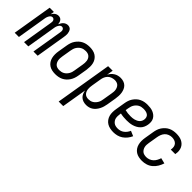

<svg xmlns="http://www.w3.org/2000/svg" viewBox="71 -1333 2353 2353"><g transform="rotate(45 1247.5 -156.5)"><path d="M-5 0 81 -520H154L146 -471Q152 -483 160.5 -493.5Q169 -504 180 -512Q191 -520 203.5 -524Q216 -528 229 -528Q245 -528 258.5 -522Q272 -516 280 -504.5Q288 -493 292.5 -479Q297 -465 298 -450Q305 -465 313 -479Q321 -493 333.5 -504.5Q346 -516 361 -522Q376 -528 392 -528Q407 -528 421 -522Q435 -516 443 -504.5Q451 -493 455.5 -478.5Q460 -464 461.5 -449Q463 -434 461 -418.5Q459 -403 457 -388L393 0H320L386 -400Q388 -411 388 -421.5Q388 -432 384 -441.5Q380 -451 371.5 -457Q363 -463 352 -463Q343 -463 334.5 -458.5Q326 -454 319.5 -446Q313 -438 308.5 -429.5Q304 -421 301 -412Q298 -403 296 -394Q294 -385 293 -376L231 0H157L223 -400Q225 -411 225 -421.5Q225 -432 221 -441.5Q217 -451 208.5 -457Q200 -463 190 -463Q180 -463 171.5 -458.5Q163 -454 156.5 -446Q150 -438 145.5 -429.5Q141 -421 138 -412Q135 -403 133 -394Q131 -385 130 -376L68 0Z M703 8Q674 8 646.5 2Q619 -4 596.5 -19Q574 -34 559 -56.5Q544 -79 537.5 -106Q531 -133 531 -161.5Q531 -190 536 -219L556 -339Q560 -364 568 -389Q576 -414 591 -436.5Q606 -459 626 -477.5Q646 -496 670 -507.5Q694 -519 719.5 -523.5Q745 -528 770 -528Q799 -528 826.5 -522Q854 -516 876.5 -501Q899 -486 914.5 -463.5Q930 -441 936.5 -414Q943 -387 942.5 -358.5Q942 -330 938 -301L918 -181Q914 -156 905.5 -131Q897 -106 882.5 -83.5Q868 -61 848 -42.5Q828 -24 804 -12.5Q780 -1 754 3.5Q728 8 703 8ZM704 -62Q720 -62 737 -65.5Q754 -69 769.5 -77.5Q785 -86 797.5 -99Q810 -112 819 -127.5Q828 -143 833 -159.5Q838 -176 840 -192L860 -312Q863 -330 864 -347.5Q865 -365 862.5 -381.5Q860 -398 852.5 -413Q845 -428 832.5 -438.5Q820 -449 804 -453.5Q788 -458 770 -458Q754 -458 736.5 -454.5Q719 -451 704 -442.5Q689 -434 676 -421Q663 -408 654 -392.5Q645 -377 640.5 -360.5Q636 -344 633 -328L613 -208Q610 -190 609 -172.5Q608 -155 611 -138.5Q614 -122 621.5 -107Q629 -92 641 -81.5Q653 -71 669.5 -66.5Q686 -62 704 -62Z M972 215 1094 -520H1173L1159 -437Q1169 -457 1184.5 -474.5Q1200 -492 1219.5 -504.5Q1239 -517 1261.5 -522.5Q1284 -528 1305 -528Q1332 -528 1356.5 -520Q1381 -512 1399 -495Q1417 -478 1427 -455Q1437 -432 1441 -406.5Q1445 -381 1443.5 -354Q1442 -327 1438 -301L1418 -181Q1414 -158 1407.5 -135.5Q1401 -113 1390 -91.5Q1379 -70 1364 -51Q1349 -32 1328.5 -18Q1308 -4 1285 2Q1262 8 1239 8Q1213 8 1189 0.5Q1165 -7 1147 -23Q1129 -39 1119 -61.5Q1109 -84 1105 -109L1051 215ZM1208 -62Q1224 -62 1240.5 -65.5Q1257 -69 1272 -78Q1287 -87 1299 -100Q1311 -113 1320 -128.5Q1329 -144 1333.5 -160Q1338 -176 1340 -192L1360 -312Q1363 -329 1364.5 -346.5Q1366 -364 1363 -380.5Q1360 -397 1353 -412Q1346 -427 1334.5 -437.5Q1323 -448 1307 -453Q1291 -458 1274 -458Q1251 -458 1226.5 -450Q1202 -442 1184 -424.5Q1166 -407 1156 -383.5Q1146 -360 1143 -337L1123 -217Q1120 -199 1118.5 -181Q1117 -163 1119 -146Q1121 -129 1127.5 -113Q1134 -97 1145.5 -85Q1157 -73 1173.5 -67.5Q1190 -62 1208 -62Z M1710 8Q1681 8 1652.5 2Q1624 -4 1601 -18Q1578 -32 1561.5 -54.5Q1545 -77 1537.5 -104Q1530 -131 1530.5 -160.5Q1531 -190 1536 -219L1556 -339Q1560 -364 1568 -389Q1576 -414 1591 -436.5Q1606 -459 1626 -477.5Q1646 -496 1670.5 -507.5Q1695 -519 1720 -523.5Q1745 -528 1770 -528Q1795 -528 1819.5 -525Q1844 -522 1866 -513Q1888 -504 1906 -489.5Q1924 -475 1935.5 -454.5Q1947 -434 1949 -409.5Q1951 -385 1947 -360Q1943 -336 1933 -313Q1923 -290 1905.5 -272Q1888 -254 1865.5 -241.5Q1843 -229 1819 -222Q1795 -215 1771 -212.5Q1747 -210 1724 -210Q1696 -210 1668.5 -212.5Q1641 -215 1615 -221L1613 -208Q1610 -190 1609.5 -171.5Q1609 -153 1612.5 -136Q1616 -119 1626 -104.5Q1636 -90 1649.5 -80Q1663 -70 1680.5 -66Q1698 -62 1717 -62Q1737 -62 1758.5 -68Q1780 -74 1798 -87.5Q1816 -101 1830 -119.5Q1844 -138 1852 -158L1918 -130Q1905 -100 1883.5 -73Q1862 -46 1834 -27Q1806 -8 1774 0Q1742 8 1710 8ZM1724 -280Q1739 -280 1754.5 -281.5Q1770 -283 1785 -287Q1800 -291 1814.5 -298Q1829 -305 1841.5 -316Q1854 -327 1861 -341.5Q1868 -356 1870 -371Q1873 -391 1867 -410Q1861 -429 1845.5 -439.5Q1830 -450 1810.5 -454Q1791 -458 1771 -458Q1754 -458 1736.5 -454.5Q1719 -451 1704 -442.5Q1689 -434 1676 -421Q1663 -408 1654 -392.5Q1645 -377 1640.5 -360.5Q1636 -344 1633 -328L1627 -291Q1650 -285 1674.5 -282.5Q1699 -280 1724 -280Z M2207 8Q2177 8 2149 2Q2121 -4 2098.5 -18.5Q2076 -33 2060.5 -55.5Q2045 -78 2038 -105Q2031 -132 2031 -161Q2031 -190 2036 -219L2056 -339Q2060 -364 2068 -389Q2076 -414 2091 -436.5Q2106 -459 2126 -477.5Q2146 -496 2170 -507.5Q2194 -519 2219.5 -523.5Q2245 -528 2270 -528Q2295 -528 2319.5 -524Q2344 -520 2365 -510Q2386 -500 2403 -483.5Q2420 -467 2429.5 -445.5Q2439 -424 2441.5 -399Q2444 -374 2439 -349L2438 -340H2360L2361 -346Q2365 -369 2361 -391Q2357 -413 2343 -428.5Q2329 -444 2308 -451Q2287 -458 2264 -458Q2240 -458 2215 -448.5Q2190 -439 2172.5 -419.5Q2155 -400 2146 -376Q2137 -352 2133 -328L2113 -208Q2110 -190 2109 -172Q2108 -154 2112 -137Q2116 -120 2125 -105Q2134 -90 2147 -80Q2160 -70 2177.5 -66Q2195 -62 2213 -62Q2236 -62 2260 -71Q2284 -80 2302.5 -97.5Q2321 -115 2333 -137.5Q2345 -160 2352 -183L2424 -165Q2413 -130 2393.5 -97Q2374 -64 2344.5 -39Q2315 -14 2278.5 -3Q2242 8 2207 8Z"/></g></svg>

Font: Iosevka
Style: Italic
Weight: 400
Italic angle: -9°
Monospace: yes
Designer: Belleve Invis
Foundry: Belleve Invis
Version: Version 32.5.0; ttfautohint (v1.8.4)